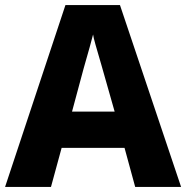

<svg xmlns="http://www.w3.org/2000/svg" viewBox="-21 -737 734 757"><path d="M-1 0H180L222 -154H470L512 0H693L452 -717H237ZM263 -297 309 -468C328 -534 340 -577 346 -601C347 -589 359 -548 379 -480L431 -297Z"/></svg>

Font: Kathrein 85 Heavy
Style: Regular
Weight: 900
Designer: Lazydogs Typefoundry, based on Open Sans by Ascender Corporation
Foundry: Lazydogs Typefoundry
Version: Version 1.003;PS 001.003;hotconv 1.0.88;makeotf.lib2.5.64775